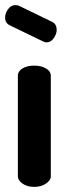

<svg xmlns="http://www.w3.org/2000/svg" viewBox="-20 -732 268 752"><path d="M114 0Q86 0 68 -13Q50 -26 50 -41V-435Q50 -453 68 -464Q86 -475 114 -475Q141 -475 160 -464Q179 -453 179 -435V-41Q179 -26 160 -13Q141 0 114 0ZM162 -566Q158 -566 155 -567.5Q152 -569 148 -570L18 -633Q0 -642 0 -663Q0 -680 11.5 -696Q23 -712 40 -712Q46 -712 53 -710L185 -646Q202 -637 202 -615Q202 -599 190.5 -582.5Q179 -566 162 -566Z"/></svg>

Font: Dosis ExtraLight
Style: Bold
Weight: 700
Version: Version 3.001; ttfautohint (v1.8.2)